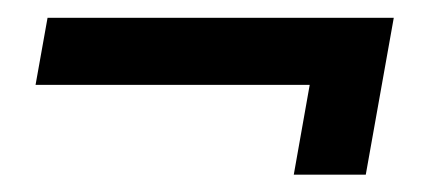

<svg xmlns="http://www.w3.org/2000/svg" viewBox="-20 -302 494 216"><path d="M310.5 -105.5H391.5L423 -282H33.5L20 -206.5H359L332.5 -229.5Z"/></svg>

Font: Anybody UltraCondensed Thin Medium
Style: Italic
Weight: 500
Italic angle: -10°
Version: Version 1.111